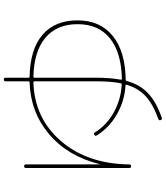

<svg xmlns="http://www.w3.org/2000/svg" viewBox="51 -892 897 1040"><g transform="rotate(-90 500.0 -371.5)"><path d="M603.5 -639.6Q599.6 -639.6 599.6 -634.8V-299.8Q599.6 -225.6 588.9 -166Q588.9 -160.2 592.8 -160.2Q736.3 -163.1 813 -225.1Q889.6 -287.1 889.6 -399.9Q889.6 -512.7 815.9 -574.7Q742.2 -636.7 603.5 -639.6ZM110.4 -120.1V-679.7Q110.4 -689.5 120.1 -689.9Q129.9 -690.4 129.9 -678.7V-283.2Q129.9 -280.3 130.9 -280.3Q131.8 -280.3 131.8 -282.2Q174.8 -454.1 293.9 -554.7Q413.1 -655.3 575.2 -660.2Q580.1 -660.2 580.1 -665V-790Q580.1 -799.8 589.8 -799.8Q599.6 -799.8 599.6 -790V-665Q599.6 -660.2 605.5 -660.2Q753.9 -657.2 832 -590.3Q910.2 -523.4 910.2 -400.4Q910.2 -278.3 826.2 -210Q742.2 -141.6 587.9 -139.6Q584 -139.6 582 -134.8Q562.5 -62.5 515.1 -18.1Q467.8 26.4 382.8 55.7Q374 59.6 370.1 49.8Q366.2 41 376 37.1Q455.1 8.8 499 -31.2Q543 -71.3 561.5 -135.7Q563.5 -140.6 557.6 -140.6Q474.6 -145.5 401.9 -187Q329.1 -228.5 287.1 -295.9Q282.2 -304.7 290 -309.6Q298.8 -314.5 303.7 -305.7Q343.8 -241.2 413.6 -203.1Q483.4 -165 563.5 -161.1Q567.4 -161.1 569.3 -166Q580.1 -217.8 580.1 -299.8V-634.8Q580.1 -639.6 575.2 -639.6Q379.9 -633.8 256.3 -490.2Q132.8 -346.7 129.9 -121.1Q129.9 -110.4 120.1 -110.4Q110.4 -110.4 110.4 -120.1Z"/></g></svg>

Font: Rounded-X Mgen+ 1mn thin
Style: Regular
Weight: 100
Designer: [Source Han Sans]
Ryoko NISHIZUKA  (kana & ideographs); Paul D. Hunt (Latin, Greek & Cyrillic); Wenlong ZHANG  (bopomofo
Version: Version 1.059.20150602